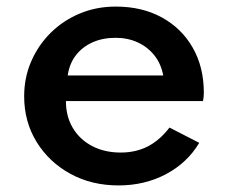

<svg xmlns="http://www.w3.org/2000/svg" viewBox="-20 -548 694 584"><path d="M340.5 16Q258.5 16 193.8 -19.5Q129 -55 91.2 -116.5Q53.5 -178 53.5 -255Q53.5 -312 75 -361.5Q96.5 -411 134.5 -448.5Q172.5 -486 223 -507Q273.5 -528 332 -528Q412 -528 472.2 -495Q532.5 -462 566.2 -403Q600 -344 600 -265.5Q600 -259 599.5 -254.8Q599 -250.5 597.5 -240.5H180.5Q180.5 -194 201.5 -158.8Q222.5 -123.5 260.2 -103.8Q298 -84 347 -84Q393.5 -84 429.8 -102.8Q466 -121.5 495.5 -160L586 -113.5Q549.5 -52.5 484.8 -18.2Q420 16 340.5 16ZM186 -318.5H476.5Q470 -353.5 450 -379Q430 -404.5 399.5 -418.8Q369 -433 331.5 -433Q292 -433 261 -419Q230 -405 210.5 -379.5Q191 -354 186 -318.5Z"/></svg>

Font: Spartan Thin SemiBold
Style: Regular
Weight: 600
Version: Version 1.004